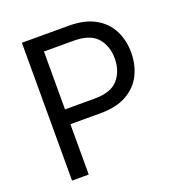

<svg xmlns="http://www.w3.org/2000/svg" viewBox="-131 -839 897 952"><g transform="rotate(-20 317.5 -363.5)"><path d="M88.1 0V-727.3H333.8Q419.4 -727.3 473.9 -696.6Q528.4 -665.8 554.7 -613.6Q581 -561.4 581 -497.2Q581 -432.9 554.9 -380.3Q528.8 -327.8 474.4 -296.7Q420.1 -265.6 335.2 -265.6H176.1V0ZM176.1 -343.8H332.4Q420.1 -343.8 457.2 -387.8Q494.3 -431.8 494.3 -497.2Q494.3 -562.9 457 -606Q419.7 -649.1 331 -649.1H176.1Z"/></g></svg>

Font: Inter Alia
Style: Regular
Weight: 400
Designer: Rasmus Andersson (Latin, Greek, Cyrillic etc.) and Evan from Shavian.info (Shavian, old style figures)
Foundry: Shavian.info
Version: Version 0.001;git-37ab20767